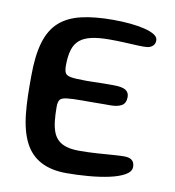

<svg xmlns="http://www.w3.org/2000/svg" viewBox="-76 -690 719 788"><g transform="rotate(10 284.0 -295.5)"><path d="M252.5 31Q189 31 145.5 8Q102 -15 78.2 -61.5Q54.5 -108 47 -179Q45 -196 44 -214.2Q43 -232.5 42.2 -252.2Q41.5 -272 41.5 -293Q41.5 -314 41.5 -336Q41.5 -421.5 58 -477.2Q74.5 -533 109.8 -564.5Q145 -596 200.2 -609Q255.5 -622 332 -622Q369.5 -622 403.8 -618.8Q438 -615.5 464.5 -609Q491 -602.5 506.2 -592.8Q521.5 -583 521.5 -569.5Q521.5 -555.5 513.2 -547.2Q505 -539 492 -536.5Q476.5 -534.5 451 -535.8Q425.5 -537 395 -538.5Q364.5 -540 333 -540Q288 -540 257.5 -533.2Q227 -526.5 208.5 -511Q190 -495.5 182 -469Q174 -442.5 174 -403.5Q174 -383.5 179.2 -373.2Q184.5 -363 204 -359.8Q223.5 -356.5 266.5 -356.5Q277 -356.5 292.5 -356.8Q308 -357 324.8 -357.5Q341.5 -358 356.2 -358Q371 -358 379.5 -358Q417 -358 431.5 -348.5Q446 -339 446 -320.5Q446 -294 428.8 -284.2Q411.5 -274.5 383 -274.5Q370.5 -274.5 355.5 -274.5Q340.5 -274.5 324.2 -274.2Q308 -274 293 -274Q278 -274 266 -274Q221.5 -274 200 -271.2Q178.5 -268.5 172.2 -259.2Q166 -250 166 -230Q166 -197 169 -170.8Q172 -144.5 179.5 -125.2Q187 -106 200.8 -93.5Q214.5 -81 236 -74.8Q257.5 -68.5 288 -68.5Q326 -68.5 362.5 -71Q399 -73.5 428.5 -75.8Q458 -78 474.5 -78Q497 -78 507.5 -68.8Q518 -59.5 518 -41.5Q518 -21.5 493.2 -7.5Q468.5 6.5 428.8 15Q389 23.5 342.5 27.2Q296 31 252.5 31Z"/></g></svg>

Font: Gluten
Style: Regular
Weight: 400
Designer: Tyler Finck
Foundry: Etcetera Type Company
Version: Version 1.300